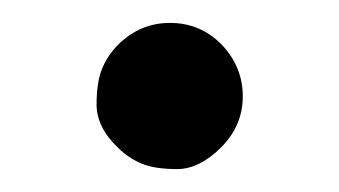

<svg xmlns="http://www.w3.org/2000/svg" viewBox="-20 -365 293 166"><path d="M127 -345.2Q153.3 -345.2 171.9 -326.2Q189.9 -307.1 189.9 -281.7Q189.9 -256.3 171.1 -237.5Q152.3 -218.8 133.1 -218.8Q113.8 -218.8 102.3 -223.6Q90.8 -228.5 82 -237.3Q63.5 -254.9 63.5 -274.7Q63.5 -294.4 68.4 -305.9Q73.2 -317.4 82 -326.2Q101.1 -345.2 127 -345.2Z"/></svg>

Font: Cardo-Italic
Style: Italic
Weight: 400
Italic angle: -12°
Designer: David J. Perry
Foundry: David J. Perry
Version: Version 0.991